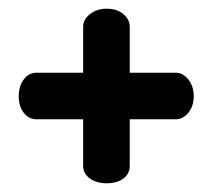

<svg xmlns="http://www.w3.org/2000/svg" viewBox="-20 -461 489 441"><path d="M225 -40Q202 -40 186.5 -51Q171 -62 171 -80V-187H64Q46 -187 34.5 -202Q23 -217 23 -240Q23 -263 34.5 -278.5Q46 -294 64 -294H171V-400Q171 -416 186.5 -428.5Q202 -441 225 -441Q249 -441 263.5 -428.5Q278 -416 278 -400V-294H384Q400 -294 412.5 -278.5Q425 -263 425 -240Q425 -217 412.5 -202Q400 -187 384 -187H278V-80Q278 -62 263.5 -51Q249 -40 225 -40Z"/></svg>

Font: Dosis
Style: Bold
Weight: 700
Designer: EdgarTolentino, PabloImpallari, IginoMarini
Foundry: EdgarTolentino, PabloImpallari, IginoMarini
Version: Version 3.001; ttfautohint (v1.8.2)